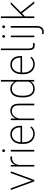

<svg xmlns="http://www.w3.org/2000/svg" viewBox="1636 -2426 1003 4316"><g transform="rotate(-90 2138.0 -268.5)"><path d="M405.3 -528.3H443.8L251 0H217.3L24.4 -528.3H63L233.9 -55.2Z M744.6 -538.1Q767.6 -538.1 780.8 -532.7L778.3 -497.6Q761.7 -500.5 744.1 -500.5Q700.7 -500.5 668.7 -481.4Q636.7 -462.4 616.5 -429.4Q596.2 -396.5 587.9 -353.5V0H551.3V-528.3H586.9L587.9 -438V-427.7Q608.9 -479 647.9 -508.5Q687 -538.1 744.6 -538.1Z M908.2 -720.7Q921.4 -720.7 930.2 -711.4Q939 -702.1 939 -689Q939 -675.8 930.2 -666.7Q921.4 -657.7 908.2 -657.7Q894.5 -657.7 886 -666.7Q877.4 -675.8 877.4 -689Q877.4 -702.1 886 -711.4Q894.5 -720.7 908.2 -720.7ZM926.3 0H889.6V-528.3H926.3Z M1468.3 -273.9H1097.7V-241.7Q1097.7 -175.8 1122.1 -127Q1146.5 -78.1 1188.7 -51.3Q1231 -24.4 1284.7 -24.4Q1328.1 -24.4 1365 -38.8Q1401.9 -53.2 1432.1 -88.4L1453.1 -66.9Q1428.7 -33.2 1387.5 -11.7Q1346.2 9.8 1283.7 9.8Q1220.7 9.8 1170.4 -20Q1120.1 -49.8 1090.6 -106.2Q1061 -162.6 1061 -241.7V-282.7Q1061 -364.7 1089.8 -421.9Q1118.7 -479 1167 -508.5Q1215.3 -538.1 1273.9 -538.1Q1332.5 -538.1 1376.2 -512Q1419.9 -485.8 1444.1 -435.3Q1468.3 -384.8 1468.3 -311.5ZM1273.9 -503.4Q1199.7 -503.4 1152.8 -452.1Q1106 -400.9 1098.6 -309.1H1431.6V-319.8Q1431.6 -401.4 1389.4 -452.4Q1347.2 -503.4 1273.9 -503.4Z M1805.2 -538.1Q1855.5 -538.1 1891.1 -518.3Q1926.8 -498.5 1945.8 -455.6Q1964.8 -412.6 1964.8 -342.8V0H1928.2V-342.8Q1928.2 -405.3 1911.9 -440.2Q1895.5 -475.1 1866.2 -489.3Q1836.9 -503.4 1798.3 -503.4Q1761.2 -503.4 1732.9 -488.8Q1704.6 -474.1 1684.1 -450.4Q1663.6 -426.8 1650.4 -399.2Q1637.2 -371.6 1630.9 -345.2V0H1594.7V-528.3H1630.4L1630.9 -415.5Q1655.3 -469.7 1700 -503.9Q1744.6 -538.1 1805.2 -538.1Z M2461.9 -750H2498.5V0H2463.4L2462.4 -78.1Q2438.5 -38.6 2397.2 -14.4Q2356 9.8 2296.4 9.8Q2206.5 9.8 2156.2 -57.4Q2106 -124.5 2106 -249.5V-279.3Q2106 -408.7 2156.5 -473.4Q2207 -538.1 2296.9 -538.1Q2356.4 -538.1 2397.2 -512.2Q2438 -486.3 2461.9 -440.9ZM2299.3 -25.4Q2342.3 -25.4 2374.3 -38.6Q2406.2 -51.8 2428 -74.5Q2449.7 -97.2 2461.9 -126.5V-388.2Q2452.1 -416.5 2432.6 -442.6Q2413.1 -468.8 2381.1 -485.8Q2349.1 -502.9 2300.3 -502.9Q2220.2 -502.9 2181.9 -443.6Q2143.6 -384.3 2143.6 -279.3V-249.5Q2143.6 -144 2181.6 -84.7Q2219.7 -25.4 2299.3 -25.4Z M3035.2 -273.9H2664.6V-241.7Q2664.6 -175.8 2689 -127Q2713.4 -78.1 2755.6 -51.3Q2797.9 -24.4 2851.6 -24.4Q2895 -24.4 2931.9 -38.8Q2968.8 -53.2 2999 -88.4L3020 -66.9Q2995.6 -33.2 2954.3 -11.7Q2913.1 9.8 2850.6 9.8Q2787.6 9.8 2737.3 -20Q2687 -49.8 2657.5 -106.2Q2627.9 -162.6 2627.9 -241.7V-282.7Q2627.9 -364.7 2656.7 -421.9Q2685.5 -479 2733.9 -508.5Q2782.2 -538.1 2840.8 -538.1Q2899.4 -538.1 2943.1 -512Q2986.8 -485.8 3011 -435.3Q3035.2 -384.8 3035.2 -311.5ZM2840.8 -503.4Q2766.6 -503.4 2719.7 -452.1Q2672.9 -400.9 2665.5 -309.1H2998.5V-319.8Q2998.5 -401.4 2956.3 -452.4Q2914.1 -503.4 2840.8 -503.4Z M3205.1 -750V-127.4Q3205.1 -84.5 3215.1 -62.7Q3225.1 -41 3241.5 -33.4Q3257.8 -25.9 3277.3 -25.9Q3305.2 -25.9 3325.7 -30.3L3329.1 3.4Q3318.4 6.8 3302.2 8.3Q3286.1 9.8 3273.9 9.8Q3241.7 9.8 3217.8 -2.4Q3193.8 -14.6 3180.9 -44.7Q3168 -74.7 3168 -127.4V-750Z M3477.5 -720.7Q3490.7 -720.7 3499.5 -711.4Q3508.3 -702.1 3508.3 -689Q3508.3 -675.8 3499.5 -666.7Q3490.7 -657.7 3477.5 -657.7Q3463.9 -657.7 3455.3 -666.7Q3446.8 -675.8 3446.8 -689Q3446.8 -702.1 3455.3 -711.4Q3463.9 -720.7 3477.5 -720.7ZM3495.6 0H3459V-528.3H3495.6Z M3693.8 -720.7Q3707 -720.7 3715.8 -711.4Q3724.6 -702.1 3724.6 -689Q3724.6 -675.8 3715.8 -666.7Q3707 -657.7 3693.8 -657.7Q3680.2 -657.7 3671.9 -666.7Q3663.6 -675.8 3663.6 -689Q3663.6 -702.1 3671.9 -711.4Q3680.2 -720.7 3693.8 -720.7ZM3710.4 -528.3V63Q3710.4 135.7 3675.3 174.6Q3640.1 213.4 3576.2 213.4Q3552.2 213.4 3528.8 203.6L3530.3 169.9Q3538.1 172.9 3549.8 175.5Q3561.5 178.2 3573.7 178.2Q3621.6 178.2 3647.7 148.4Q3673.8 118.7 3673.8 63V-528.3Z M4218.3 0 3997.1 -278.8 3926.8 -210.9V0H3890.1V-750H3926.8V-255.4L3983.9 -314L4199.2 -528.3H4248.5L4022.9 -304.7L4263.7 0Z"/></g></svg>

Font: Robert Sans ExtraLight
Style: Regular
Weight: 250
Designer: Christian Robertson (extended by Adam Twardoch)
Foundry: Google
Version: Version 12.135;April 2, 2019;FontCreator 11.5.0.2425 64-bit;